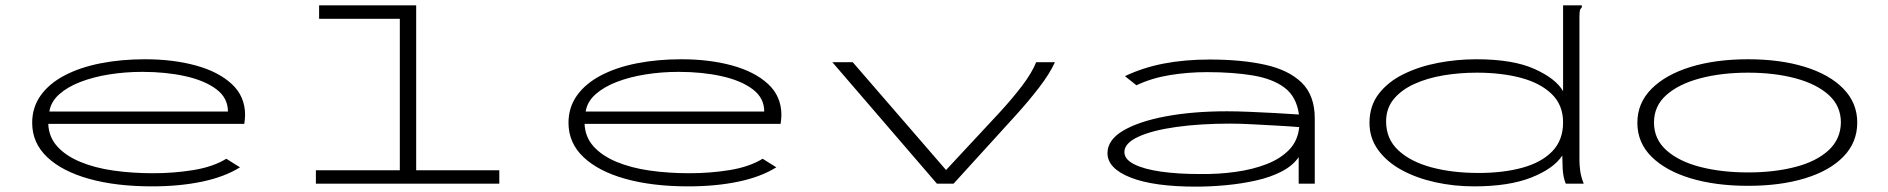

<svg xmlns="http://www.w3.org/2000/svg" viewBox="-20 -685 7040 716"><path d="M547 10Q413 10 312.5 -18Q212 -46 156 -99Q100 -152 100 -227Q100 -285 132 -329.5Q164 -374 221.5 -404Q279 -434 355.5 -449Q432 -464 521 -464Q625 -464 709.5 -441Q794 -418 844 -372Q894 -326 894 -256Q894 -248 893 -239.5Q892 -231 891 -223H160Q162 -174 193.5 -139Q225 -104 279 -81.5Q333 -59 402.5 -49Q472 -39 551 -39Q630 -39 702.5 -51Q775 -63 824 -93L875 -61Q817 -25 733 -7.5Q649 10 547 10ZM164 -269H830Q830 -320 786.5 -352.5Q743 -385 670.5 -401Q598 -417 511 -417Q447 -417 387.5 -407.5Q328 -398 280 -379.5Q232 -361 201 -333.5Q170 -306 164 -269Z M1158 0V-50H1471V-615H1170V-665H1532V-50H1842V0Z M2547 10Q2413 10 2312.5 -18Q2212 -46 2156 -99Q2100 -152 2100 -227Q2100 -285 2132 -329.5Q2164 -374 2221.5 -404Q2279 -434 2355.5 -449Q2432 -464 2521 -464Q2625 -464 2709.5 -441Q2794 -418 2844 -372Q2894 -326 2894 -256Q2894 -248 2893 -239.5Q2892 -231 2891 -223H2160Q2162 -174 2193.5 -139Q2225 -104 2279 -81.5Q2333 -59 2402.5 -49Q2472 -39 2551 -39Q2630 -39 2702.5 -51Q2775 -63 2824 -93L2875 -61Q2817 -25 2733 -7.5Q2649 10 2547 10ZM2164 -269H2830Q2830 -320 2786.5 -352.5Q2743 -385 2670.5 -401Q2598 -417 2511 -417Q2447 -417 2387.5 -407.5Q2328 -398 2280 -379.5Q2232 -361 2201 -333.5Q2170 -306 2164 -269Z M3474 0 3084 -453H3160L3508 -51L3708 -266Q3755 -317 3791.5 -365Q3828 -413 3844 -453H3914Q3895 -411 3856 -360Q3817 -309 3768 -255L3536 0Z M4440 11Q4282 11 4196 -23Q4110 -57 4110 -114Q4110 -163 4168 -197.5Q4226 -232 4327 -251Q4428 -270 4556 -270Q4593 -270 4639.5 -268Q4686 -266 4734 -263.5Q4782 -261 4824 -258Q4815 -324 4771 -357.5Q4727 -391 4653 -403.5Q4579 -416 4481 -416Q4411 -416 4343 -405Q4275 -394 4218 -367L4175 -401Q4242 -433 4320 -448Q4398 -463 4491 -463Q4610 -463 4698 -443.5Q4786 -424 4834.5 -376.5Q4883 -329 4883 -243V0H4823V-99Q4801 -67 4759.5 -45.5Q4718 -24 4664.5 -12Q4611 0 4553 5.5Q4495 11 4440 11ZM4173 -118Q4173 -91 4209.5 -72.5Q4246 -54 4309.5 -45Q4373 -36 4454 -36Q4523 -35 4587.5 -44Q4652 -53 4703.5 -73Q4755 -93 4787.5 -126.5Q4820 -160 4825 -211Q4789 -214 4743 -216.5Q4697 -219 4650.5 -221.5Q4604 -224 4568 -224Q4456 -224 4366.5 -211.5Q4277 -199 4225 -175Q4173 -151 4173 -118Z M5477 10Q5402 10 5332 -5.5Q5262 -21 5207 -51Q5152 -81 5119.5 -125.5Q5087 -170 5087 -227Q5087 -290 5121.5 -335Q5156 -380 5214 -408.5Q5272 -437 5342.5 -450.5Q5413 -464 5485 -464Q5622 -464 5702 -428Q5782 -392 5809 -345V-665H5879V-658Q5873 -652 5871.5 -645Q5870 -638 5870 -621V-87Q5870 -69 5873 -47Q5876 -25 5886 0H5819Q5809 -25 5807.5 -56Q5806 -87 5806 -105Q5774 -56 5690.5 -23Q5607 10 5477 10ZM5494 -40Q5586 -40 5657 -59.5Q5728 -79 5768.5 -120.5Q5809 -162 5809 -229Q5809 -293 5767 -334Q5725 -375 5652.5 -394.5Q5580 -414 5487 -414Q5423 -414 5363 -404Q5303 -394 5254.5 -372Q5206 -350 5177.5 -315.5Q5149 -281 5149 -232Q5149 -167 5194.5 -124.5Q5240 -82 5318 -61Q5396 -40 5494 -40Z M6499 8Q6378 8 6285 -20Q6192 -48 6139 -100.5Q6086 -153 6086 -227Q6086 -301 6139 -354Q6192 -407 6285 -435.5Q6378 -464 6499 -464Q6619 -464 6711 -435.5Q6803 -407 6854.5 -354Q6906 -301 6906 -228Q6906 -154 6854.5 -101Q6803 -48 6711 -20Q6619 8 6499 8ZM6499 -42Q6597 -42 6675.5 -62.5Q6754 -83 6799 -124.5Q6844 -166 6845 -228Q6845 -290 6799.5 -331Q6754 -372 6675.5 -393Q6597 -414 6499 -414Q6400 -414 6320.5 -393Q6241 -372 6194.5 -331Q6148 -290 6148 -228Q6148 -166 6194.5 -124.5Q6241 -83 6320.5 -62.5Q6400 -42 6499 -42Z"/></svg>

Font: Inconsolata UltraExpanded Light
Style: Regular
Weight: 300
Width: 9
Monospace: yes
Designer: Raph Levien, Cyreal, Brenton Simpson
Foundry: Raph Levien, Cyreal, Google
Version: Version 3.001; ttfautohint (v1.8.2.53-6de2)